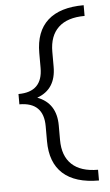

<svg xmlns="http://www.w3.org/2000/svg" viewBox="-57 -749 523 909"><g transform="rotate(-5 204.5 -294.5)"><path d="M209 -433Q209 -326 119 -294Q209 -260 209 -154V-85Q209 -9 251.5 31Q294 71 376 71V122Q263 122 205 69.5Q147 17 147 -85V-156Q147 -270 32 -270V-319Q147 -319 147 -433V-504Q147 -606 205 -658.5Q263 -711 376 -711V-660Q294 -660 251.5 -620Q209 -580 209 -504Z"/></g></svg>

Font: EauTestInfant
Style: Regular
Weight: 400
Designer: Christian Thalmann (Catharsis Fonts)
Version: Version 0.001;PS 000.001;hotconv 1.0.88;makeotf.lib2.5.64775